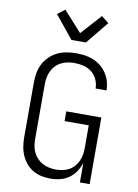

<svg xmlns="http://www.w3.org/2000/svg" viewBox="-105 -1052 809 1127"><g transform="rotate(10 300.0 -488.0)"><path d="M276 8Q249 8 222 2.5Q195 -3 171.5 -17Q148 -31 130.5 -52Q113 -73 102 -98.5Q91 -124 87 -151Q83 -178 83 -205V-530Q83 -559 88 -587.5Q93 -616 106 -641.5Q119 -667 140 -687.5Q161 -708 186.5 -720.5Q212 -733 240.5 -738Q269 -743 297 -743Q324 -743 350 -739.5Q376 -736 400.5 -726Q425 -716 446 -699Q467 -682 481.5 -660Q496 -638 503.5 -612Q511 -586 511 -560V-559H446V-560Q446 -587 434 -613Q422 -639 400.5 -655.5Q379 -672 352 -678.5Q325 -685 297 -685Q277 -685 257 -681Q237 -677 218.5 -667.5Q200 -658 186 -643Q172 -628 163.5 -609.5Q155 -591 151.5 -571Q148 -551 148 -530V-205Q148 -184 151.5 -164Q155 -144 164 -125.5Q173 -107 187.5 -92Q202 -77 220 -67.5Q238 -58 258.5 -54Q279 -50 299 -50Q319 -50 339 -54Q359 -58 376.5 -67.5Q394 -77 407.5 -92.5Q421 -108 429.5 -126.5Q438 -145 441 -165Q444 -185 444 -205V-339H300V-397H509V0H451V-116Q442 -88 425.5 -63.5Q409 -39 385.5 -22.5Q362 -6 333.5 1Q305 8 276 8ZM257 -815 147 -950 191 -984 300 -863 409 -984 453 -950 343 -815Z"/></g></svg>

Font: Iosevka Aile Light
Style: Regular
Weight: 300
Designer: Belleve Invis
Foundry: Belleve Invis
Version: Version 27.3.5; ttfautohint (v1.8.4)